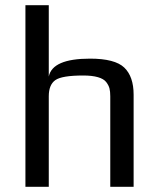

<svg xmlns="http://www.w3.org/2000/svg" viewBox="-20 -720 613 740"><path d="M495 0H405V-349Q405 -367 402 -379Q399 -391 389.5 -403.5Q380 -416 357.5 -422.5Q335 -429 301 -429Q218 -429 193 -411Q168 -393 168 -349V0H78V-700H168V-425Q182 -494 327 -494Q423 -494 459 -459.5Q495 -425 495 -355Z"/></svg>

Font: Play
Style: Regular
Weight: 400
Designer: Jonas Hecksher
Foundry: Jonas Hecksher, Playtypeª, e-types AS
Version: Version 1.002